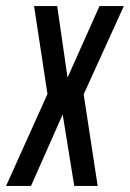

<svg xmlns="http://www.w3.org/2000/svg" viewBox="-41 -611 427 631"><path d="M-21 0 115 -302 71 -591H147L181 -356L286 -591H366L234 -301L280 0H203L165 -235L61 0Z"/></svg>

Font: Alumni Sans Medium
Style: Italic
Weight: 500
Italic angle: -8°
Designer: Robert E. Leuschke
Foundry: Robert E. Leuschke
Version: Version 1.016